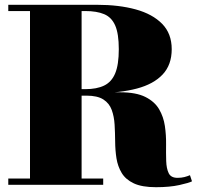

<svg xmlns="http://www.w3.org/2000/svg" viewBox="-20 -770 829 800"><path d="M195.5 -382.5V-398.5H335Q383 -398.5 414 -413.5Q445 -428.5 460 -464.5Q475 -500.5 475 -565Q475 -629.5 460 -663.8Q445 -698 414 -711Q383 -724 335 -724H14.5V-750H385Q475.5 -750 545.5 -730.8Q615.5 -711.5 655.5 -670.8Q695.5 -630 695.5 -565Q695.5 -500 657.8 -459.8Q620 -419.5 550.2 -401Q480.5 -382.5 385 -382.5ZM14.5 0V-26H410V0ZM105 -14.5V-739H320V-14.5ZM630 10Q571.5 10 537.5 -6Q503.5 -22 487 -49.5Q470.5 -77 465.2 -110.8Q460 -144.5 459.8 -180.8Q459.5 -217 457.5 -250.8Q455.5 -284.5 445.5 -312Q435.5 -339.5 410.8 -355.5Q386 -371.5 340 -371.5H195.5V-385.5H480Q547 -385.5 585.8 -366Q624.5 -346.5 643 -314.8Q661.5 -283 667 -245Q672.5 -207 672 -169Q671.5 -131 672.5 -99.2Q673.5 -67.5 683 -48.2Q692.5 -29 719.5 -29Q735.5 -29 748.2 -32.2Q761 -35.5 771.5 -40L780 -14.5Q768 -8 727.5 1Q687 10 630 10Z"/></svg>

Font: Bodoni Moda 9pt Black
Style: Regular
Weight: 900
Designer: Owen Earl
Foundry: indestructible type
Version: Version 2.005